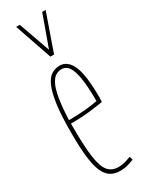

<svg xmlns="http://www.w3.org/2000/svg" viewBox="-211 -824 665 869"><g transform="rotate(-30 121.5 -390.0)"><path d="M136 10Q106 10 85.5 -3.5Q65 -17 52.5 -47Q40 -77 34.5 -127Q29 -177 29 -250Q29 -338 36.5 -394.5Q44 -451 58 -483Q72 -515 91.5 -527.5Q111 -540 135 -540Q177 -540 198.5 -490.5Q220 -441 220 -325Q220 -321 219.5 -312.5Q219 -304 219 -302Q206 -300 189.5 -297.5Q173 -295 152.5 -292.5Q132 -290 106 -288.5Q80 -287 49 -287Q49 -282 49 -276Q49 -270 49 -265Q49 -164 57.5 -108Q66 -52 85.5 -30.5Q105 -9 137 -9Q147 -9 157 -10.5Q167 -12 179 -15.5Q191 -19 204 -24L209 -6Q196 -1 183 3Q170 7 158.5 8.5Q147 10 136 10ZM49 -305Q71 -305 94.5 -306Q118 -307 139 -309Q160 -311 176 -313.5Q192 -316 200 -318Q200 -394 192.5 -438.5Q185 -483 171 -502.5Q157 -522 135 -522Q118 -522 103.5 -513Q89 -504 77.5 -480.5Q66 -457 59 -414.5Q52 -372 49 -305ZM207 -790 139 -596H120L53 -790H72L130 -626L189 -790Z"/></g></svg>

Font: Georama ExtraCondensed Thin
Style: Regular
Weight: 100
Width: 2
Designer: Jean-Baptiste Levee
Foundry: Production Type
Version: Version 1.001